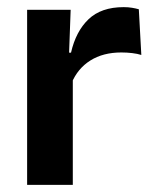

<svg xmlns="http://www.w3.org/2000/svg" viewBox="-20 -518 428 538"><path d="M180.5 -285 148 -370.5H179Q192.5 -430 228 -464Q263.5 -498 326.5 -498Q339.5 -498 350 -496.2Q360.5 -494.5 369 -492L376 -364Q365 -367.5 350.5 -369.2Q336 -371 320 -371Q269 -371 233.2 -348.5Q197.5 -326 180.5 -285ZM56 0V-490.5H178L172.5 -340L184 -335.5V0Z"/></svg>

Font: Anek Telugu Medium SemiBold
Style: Regular
Weight: 600
Version: Version 1.003